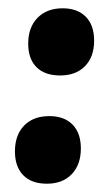

<svg xmlns="http://www.w3.org/2000/svg" viewBox="-20 -435 270 463"><path d="M131 -415Q167 -415 187 -394.5Q207 -374 207 -337Q207 -298 185 -275.5Q163 -253 125 -253Q88 -253 68 -273Q48 -293 48 -330Q48 -369 70.5 -392Q93 -415 131 -415ZM99 -155Q135 -155 155 -134.5Q175 -114 175 -77Q175 -38 153 -15Q131 8 93 8Q56 8 36 -12.5Q16 -33 16 -70Q16 -109 38 -132Q60 -155 99 -155Z"/></svg>

Font: Alegreya Sans SC ExtraBold
Style: Italic
Weight: 800
Italic angle: -7°
Designer: Juan Pablo del Peral
Foundry: Huerta Tipografica
Version: Version 2.007